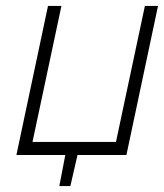

<svg xmlns="http://www.w3.org/2000/svg" viewBox="-20 -520 550 644"><path d="M510 -500H466L369 -44H89L186 -500H141L35 0H199L179 104H216L240 0H404Z"/></svg>

Font: Advent Pro Light
Style: Italic
Weight: 300
Italic angle: -12°
Version: Version 3.000